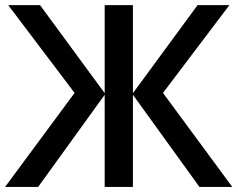

<svg xmlns="http://www.w3.org/2000/svg" viewBox="-20 -734 933 754"><path d="M272.9 -369.1 12.2 -713.9H137.2L391.1 -368.2V-713.9H502V-368.2L755.9 -713.9H880.9L620.1 -369.1L892.1 0H763.2L502 -361.8V0H391.1V-361.8L129.9 0H0Z"/></svg>

Font: Open Sans Semibold
Style: Regular
Weight: 600
Foundry: Ascender Corporation
Version: Version 1.10; ttfautohint (v1.5.65-e2d9)